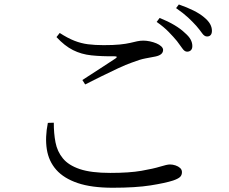

<svg xmlns="http://www.w3.org/2000/svg" viewBox="-20 -837 1040 871"><path d="M828.5 -602.6Q817.1 -602.8 807.3 -617.2Q797.6 -631.5 782.7 -650.8Q767.3 -669.5 745.4 -692Q723.6 -714.6 690.7 -737.6L704.3 -755.7Q742.7 -740.1 771.4 -723Q800.1 -705.8 818 -688.4Q837 -672.2 844.9 -657.4Q852.7 -642.6 852.5 -627.8Q852.5 -615.6 846 -609.1Q839.6 -602.6 828.5 -602.6ZM491 14.7Q395.3 14.7 332.4 -6.6Q269.5 -28 235.2 -66.8Q200.9 -105.6 192.4 -159.8Q183.9 -213.9 197.1 -279.6L224.1 -280.4Q223.8 -232.5 231.8 -191.1Q239.7 -149.7 265.3 -118.5Q290.8 -87.2 342.1 -69.9Q393.4 -52.6 480.2 -52.6Q567.2 -52.6 621.8 -62.2Q676.5 -71.8 707.1 -81.3Q737.8 -90.9 751 -90.9Q763.5 -90.9 776.1 -86.7Q788.7 -82.6 797.1 -74.9Q805.4 -67.3 805.4 -56.1Q805.4 -42.1 796.5 -33.9Q787.5 -25.7 765.3 -18.1Q730.8 -6.8 663.2 4Q595.6 14.7 491 14.7ZM353.7 -474Q391.3 -498.7 433.5 -525.7Q475.6 -552.7 503.3 -571.3Q518.3 -581.5 498.5 -581.7Q440.3 -581 394.6 -585.9Q348.9 -590.7 311.1 -609.8Q273.2 -628.8 236.2 -668.8L250.9 -687.5Q287 -664.1 317.4 -652.2Q347.8 -640.2 379.3 -636.2Q410.9 -632.2 450.3 -632.2Q494.4 -632.2 523.2 -635.1Q551.9 -638 570.5 -642.4Q589 -646.9 602.6 -649.8Q616.1 -652.7 630.6 -652.7Q644.3 -652.7 660.1 -649.4Q675.9 -646 689.3 -640.4Q702.7 -634.9 711.3 -626.9Q719.9 -618.9 719.9 -610.6Q719.9 -587.8 684.9 -580.6Q664.7 -576.6 639.6 -572Q614.6 -567.4 577.4 -552.9Q552.5 -544.3 516 -527.3Q479.6 -510.3 440.5 -491Q401.4 -471.7 366.4 -453.9ZM919.2 -671.5Q907.2 -671.5 897 -686Q886.9 -700.6 870.6 -719.6Q853.8 -738.2 833.4 -757.3Q812.9 -776.5 778.8 -800.2L791.3 -816.7Q829.2 -803.6 858.1 -789.1Q887 -774.5 905 -759.3Q924.8 -743.1 933.1 -728Q941.4 -712.9 941.4 -697.3Q941.4 -684.8 935.7 -678.2Q930.1 -671.5 919.2 -671.5Z"/></svg>

Font: Noto Serif HK ExtraLight
Style: Regular
Weight: 200
Designer: Ryoko NISHIZUKA 西塚涼子 (kana & ideographs); Frank Grießhammer (Latin, Greek & Cyrillic); Wenlong ZHANG 张文龙 (bopomofo); San
Foundry: Adobe
Version: Version 2.002-H1;hotconv 1.1.0;makeotfexe 2.6.0